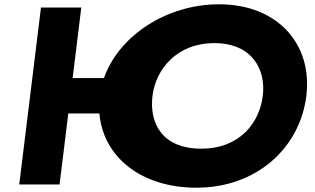

<svg xmlns="http://www.w3.org/2000/svg" viewBox="-20 -860 1467 895"><path d="M298.3 -331H443.4C460.3 -130.9 635.2 15 895.9 15C1177.5 15 1378.4 -172 1408 -413C1437.6 -654 1274.4 -840 1000.9 -840C758.7 -840 534.6 -695.4 464.6 -496H318.6L359 -825H171L69.7 0H257.7ZM690.8 -413C705.9 -536 803.2 -659 978.7 -659C1155.4 -659 1220.1 -536 1205 -413C1189.9 -290 1099.8 -167 918.3 -167C732 -167 675.7 -290 690.8 -413Z"/></svg>

Font: Hussar
Style: BdSuprExtOblOne
Weight: 700
Foundry: Cannot Into Space Fonts
Version: Version 2.00